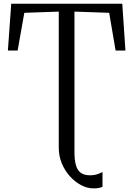

<svg xmlns="http://www.w3.org/2000/svg" viewBox="-20 -763 718 1034"><path d="M483 251.5Q450.5 251.5 417.8 234.5Q385 217.5 357.5 187.5Q330 157.5 313.2 117.8Q296.5 78 296.5 32V-700.5L111 -694L75 -491H22.5L40.5 -743H638.5L655.5 -491H602.5L568 -694L381 -700.5V56.5Q381 97.5 388.5 125.2Q396 153 414.2 167Q432.5 181 465 181Q487 181 506.2 174.5Q525.5 168 532 163V243.5Q525 246.5 514.2 249Q503.5 251.5 483 251.5Z"/></svg>

Font: Merriweather 36pt Light
Style: Regular
Weight: 300
Designer: Eben Sorkin
Foundry: Eben Sorkin
Version: Version 2.100